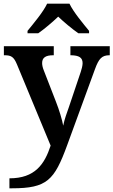

<svg xmlns="http://www.w3.org/2000/svg" viewBox="-20 -786 614 1039"><path d="M129 -619V-606H187C219 -628 265 -667 295 -696C325 -667 372 -628 404 -606H462V-619C431 -657 377 -721 356 -766H235C214 -721 160 -657 129 -619ZM31 179V233H45C235 233 274 189 343 1L494 -412C515 -470 532 -486 570 -487H574V-536H361V-487H365C407 -486 427 -475 427 -444C427 -432 422 -411 417 -397L353 -207C342 -176 329 -141 322 -106C317 -136 300 -192 283 -235L217 -405C211 -420 208 -433 208 -445C208 -474 227 -487 268 -487H271V-536H1V-487H5C41 -487 55 -478 72 -437L254 2C221 103 169 179 31 179Z"/></svg>

Font: Noto Serif Sinhala SemiBold
Style: Regular
Weight: 600
Designer: Jelle Bosma - Monotype Design Team
Foundry: Monotype Imaging Inc.
Version: Version 2.007